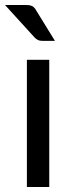

<svg xmlns="http://www.w3.org/2000/svg" viewBox="-32 -744 292 764"><path d="M164 0H75V-506H164ZM186.5 -581.5H135.5Q125.5 -581.5 118.8 -584.8Q112 -588 105 -595.5L-12 -724H72.5Q88.5 -724 97 -719.2Q105.5 -714.5 112 -702.5Z"/></svg>

Font: Verano Sans
Style: Regular
Weight: 400
Designer: Lukasz Dziedzic with Adam Twardoch and Botio Nikoltchev
Foundry: tyPoland Lukasz Dziedzic
Version: Version 3.001;December 28, 2019;FontCreator 12.0.0.2547 64-b